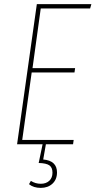

<svg xmlns="http://www.w3.org/2000/svg" viewBox="-20 -701 464 933"><path d="M178 -660 138 -370H345L342 -349H134L88 -21H338L335 0H203L190 74Q257 80 257 137Q257 171 235 191.5Q213 212 178 212Q143 212 121 194L130 178Q152 192 178 192Q204 192 219.5 177.5Q235 163 235 138Q235 113 220 102.5Q205 92 168 91L187 0H63L159 -681H424L418 -660Z"/></svg>

Font: Fira Sans Extra Condensed Thin
Style: Italic
Weight: 250
Width: 3
Italic angle: -8°
Designer: Carrois Corporate & Edenspiekermann AG
Foundry: Carrois Corporate GbR & Edenspiekermann AG
Version: Version 4.203